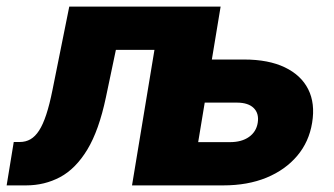

<svg xmlns="http://www.w3.org/2000/svg" viewBox="-47 -561 1011 581"><path d="M-26.9 0 -5.4 -131.3H12.7Q30.8 -131.3 45.2 -139.6Q59.6 -147.9 71.3 -166Q83 -184.1 93 -214.4Q103 -244.6 111.8 -288.6L162.6 -541H611.8L522.5 0H352.5L420.4 -410.2H303.7L273.4 -266.1Q252.4 -166.5 217.3 -108.4Q182.1 -50.3 135 -25.1Q87.9 0 31.7 0ZM528.3 -380.9H691.4Q765.6 -380.9 814.9 -357.2Q864.3 -333.5 885.7 -290.8Q907.2 -248 897.5 -189.5Q888.2 -131.8 852.3 -89.4Q816.4 -46.9 759.5 -23.4Q702.6 0 628.4 0H361.3L450.7 -541H620.6L552.7 -130.9H648.9Q684.1 -130.9 706.3 -146.5Q728.5 -162.1 732.9 -189.5Q737.3 -217.8 720.7 -234.1Q704.1 -250.5 669.4 -250.5H506.3Z"/></svg>

Font: Inter 17pt ExtraBold
Style: Italic
Weight: 800
Italic angle: -9.3988°
Version: Version 4.001;git-66647c0bb